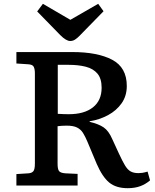

<svg xmlns="http://www.w3.org/2000/svg" viewBox="-20 -973 812 1007"><path d="M650 14Q589 14 553 -15.5Q517 -45 487 -114L438 -231Q427 -257 415.5 -275.5Q404 -294 384.5 -304Q365 -314 330 -314Q303 -314 282 -311V-114Q282 -86 289.5 -76Q297 -66 322 -64L387 -61V0H66V-60L129 -64Q146 -65 154.5 -74.5Q163 -84 163 -115V-589Q163 -610 157 -622.5Q151 -635 126 -636L66 -640V-700H359Q492 -700 568.5 -659.5Q645 -619 645 -522Q645 -470 618 -431.5Q591 -393 546.5 -369Q502 -345 450 -337V-334Q497 -323 523.5 -305Q550 -287 569 -243L604 -167Q622 -128 635.5 -105.5Q649 -83 665 -74Q681 -65 706 -65Q716 -65 726.5 -66.5Q737 -68 754 -73L767 -27Q744 -7 715.5 3.5Q687 14 650 14ZM341 -374Q422 -374 467.5 -410Q513 -446 513 -513Q513 -561 491 -587Q469 -613 430 -623Q391 -633 340 -633H283V-376Q297 -375 314 -374.5Q331 -374 341 -374ZM348 -758Q327 -758 296 -789L175 -913L205 -953L349 -869L495 -953L523 -914L396 -784Q384 -772 373 -765Q362 -758 348 -758Z"/></svg>

Font: Literata 7pt Medium
Style: Regular
Weight: 500
Designer: Latin by Veronika Burian and Jose Scaglione. Greek by Irene Vlachou. Cyrillic by Vera Evstafieva.
Foundry: TypeTogether
Version: Version 3.002